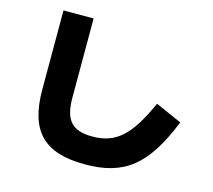

<svg xmlns="http://www.w3.org/2000/svg" viewBox="-109 -871 1156 1041"><g transform="rotate(15 469.0 -350.0)"><path d="M450.2 38.1C671.9 38.1 786.1 -52.7 891.6 -315.4L744.1 -380.9C656.2 -184.6 582 -118.2 450.2 -118.2C335.9 -118.2 292 -168 292 -294.9V-738.3H123V-294.9C123 -61.5 220.7 38.1 450.2 38.1Z"/></g></svg>

Font: Pretendard Black
Style: Regular
Weight: 900
Designer: Base glyphs from Inter by Rasmus Andersson; Hangeul glyphs from Noto Sans CJK(Source Han Sans) by Jang Soo-young and Kan
Foundry: Kil Hyung-jin
Version: Version 1.309;Glyphs 3.2 (3225)